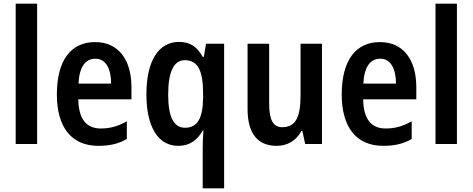

<svg xmlns="http://www.w3.org/2000/svg" viewBox="-20 -780 2560 1040"><path d="M181 0V-760H65V0Z M495 -552C363 -552 288 -452 288 -268C288 -96 363 10 513 10C574 10 622 -1 667 -27V-123C619 -96 577 -84 526 -84C446 -84 406 -137 404 -242H692V-308C692 -456 622 -552 495 -552ZM497 -462C554 -462 582 -406 582 -327H405C410 -419 443 -462 497 -462Z M1078 20V240H1194V-543H1096L1084 -472H1078C1048 -527 1009 -553 949 -553C841 -553 773 -453 773 -269C773 -89 839 10 945 10C1006 10 1048 -19 1078 -73H1082C1079 -35 1078 -2 1078 20ZM983 -88C921 -88 891 -146 891 -267C891 -389 920 -454 981 -454C1052 -454 1080 -397 1080 -274V-250C1079 -141 1050 -88 983 -88Z M1724 -543H1608V-267C1608 -152 1586 -91 1508 -91C1459 -91 1438 -132 1438 -217V-543H1321V-189C1321 -61 1373 10 1478 10C1536 10 1584 -17 1612 -70H1618L1633 0H1724Z M2038 -552C1906 -552 1831 -452 1831 -268C1831 -96 1906 10 2056 10C2117 10 2165 -1 2210 -27V-123C2162 -96 2120 -84 2069 -84C1989 -84 1949 -137 1947 -242H2235V-308C2235 -456 2165 -552 2038 -552ZM2040 -462C2097 -462 2125 -406 2125 -327H1948C1953 -419 1986 -462 2040 -462Z M2455 0V-760H2339V0Z"/></svg>

Font: Noto Sans Lao Condensed SemiBold
Style: Regular
Weight: 600
Width: 3
Designer: Monotype Design Team
Foundry: Monotype Imaging Inc.
Version: Version 2.003